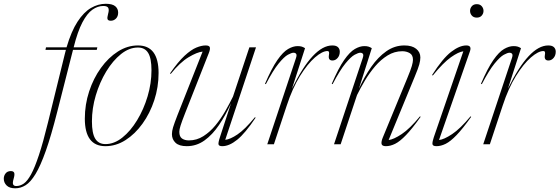

<svg xmlns="http://www.w3.org/2000/svg" viewBox="-173 -762 2955 1014"><path d="M129 -170.5Q97 -44.5 69 34.5Q41 113.5 14.8 156.8Q-11.5 200 -37.8 216.2Q-64 232.5 -92.5 232.5Q-123 232.5 -138 217.5Q-153 202.5 -153 182Q-153 165.5 -143.2 153.5Q-133.5 141.5 -116 141.5Q-101.5 141.5 -98 150.8Q-94.5 160 -101 182Q-107.5 204 -103.5 212.2Q-99.5 220.5 -87 220.5Q-66.5 220.5 -47.5 207.5Q-28.5 194.5 -9 159Q10.5 123.5 32.5 57.2Q54.5 -9 80.5 -115.5L169.5 -477.5Q172 -488.5 175 -498.5H67L70 -512H178.5Q203.5 -597 236.5 -647.5Q269.5 -698 307.5 -720Q345.5 -742 385.5 -742Q420.5 -742 435.8 -729Q451 -716 451 -695.5Q451 -675.5 439.5 -664Q428 -652.5 412.5 -652.5Q398.5 -652.5 395.2 -660.2Q392 -668 398 -689Q404 -710 398.8 -720.2Q393.5 -730.5 372.5 -730.5Q343 -730.5 315 -710.8Q287 -691 262 -643.5Q237 -596 216 -512H341L338 -498.5H212.5Z M555.5 -522Q664.5 -522 664.5 -376.5Q664.5 -302 641.8 -232.8Q619 -163.5 579.5 -108.8Q540 -54 489.8 -22Q439.5 10 384 10Q275 10 275 -135.5Q275 -210 297.8 -279.2Q320.5 -348.5 360 -403.2Q399.5 -458 449.8 -490Q500 -522 555.5 -522ZM384 -1Q430 -1 473.2 -35.5Q516.5 -70 551.2 -127.2Q586 -184.5 606.5 -253.2Q627 -322 627 -391Q627 -454 609.5 -482.5Q592 -511 555.5 -511Q509.5 -511 466.2 -476.5Q423 -442 388.2 -384.8Q353.5 -327.5 333 -258.8Q312.5 -190 312.5 -121Q312.5 -58 330 -29.5Q347.5 -1 384 -1Z M989.5 -40.5 1047 -216.5Q1018.5 -153.5 983.8 -102Q949 -50.5 906.8 -20.2Q864.5 10 813.5 10Q773 10 754 -8Q735 -26 735 -53.5Q735 -69.5 741 -89.5Q747 -109.5 764.5 -154.5L897 -489.5Q868.5 -487 823 -459.8Q777.5 -432.5 728.5 -371.5L725 -374.5Q767.5 -436 802 -467.8Q836.5 -499.5 864 -510.8Q891.5 -522 913 -522Q932.5 -522 935.2 -512Q938 -502 929.5 -481L804.5 -164Q787 -119.5 780.5 -98.5Q774 -77.5 774 -66Q774 -40.5 788.2 -30.5Q802.5 -20.5 824.5 -20.5Q866 -20.5 901 -42.8Q936 -65 965 -100.2Q994 -135.5 1017 -175.8Q1040 -216 1057.5 -252L1144 -512H1179L1016.5 -23.5Q1042.5 -26 1081.2 -52Q1120 -78 1173.5 -143L1177 -140.5Q1121.5 -57.5 1079.5 -23.8Q1037.5 10 1001 10Q984 10 981.2 1.2Q978.5 -7.5 989.5 -40.5Z M1390 -455Q1395.5 -471 1391.2 -477.2Q1387 -483.5 1377 -483.5Q1367 -483.5 1347.2 -472.8Q1327.5 -462 1298.5 -426.5Q1269.5 -391 1231 -317.5L1226.5 -319.5Q1262 -402 1292 -445Q1322 -488 1348.5 -503.2Q1375 -518.5 1398.5 -518.5Q1412 -518.5 1420.8 -515.8Q1429.5 -513 1438 -507.5L1369 -293.5Q1480.5 -522 1582 -522Q1602.5 -522 1612 -512.8Q1621.5 -503.5 1621.5 -489Q1621.5 -469 1610 -455.8Q1598.5 -442.5 1583 -442.5Q1559.5 -442.5 1564 -470Q1566.5 -483.5 1564.2 -488Q1562 -492.5 1556.5 -492.5Q1529.5 -492.5 1490.5 -458.8Q1451.5 -425 1411.5 -360.8Q1371.5 -296.5 1341.5 -205L1273.5 0H1238.5Z M1583.5 -317.5 1579 -319.5Q1614.5 -402 1644.5 -445Q1674.5 -488 1701 -503.2Q1727.5 -518.5 1751 -518.5Q1764.5 -518.5 1773.2 -515.8Q1782 -513 1790.5 -507.5L1722.5 -293.5Q1751.5 -357 1787.5 -408.8Q1823.5 -460.5 1867.2 -491.2Q1911 -522 1962.5 -522Q2003 -522 2025 -504.2Q2047 -486.5 2047 -458.5Q2047 -442.5 2041.5 -422.2Q2036 -402 2017.5 -357.5L1879.5 -22.5Q1906 -25.5 1948.8 -54Q1991.5 -82.5 2045 -147.5L2048.5 -145Q2004 -82.5 1971.5 -48.8Q1939 -15 1913.8 -2.5Q1888.5 10 1865 10Q1844 10 1842 -2.5Q1840 -15 1849 -36.5L1977.5 -348Q1996 -392.5 2002 -413.5Q2008 -434.5 2008 -446Q2008 -471.5 1990.8 -481.5Q1973.5 -491.5 1951.5 -491.5Q1910 -491.5 1874 -469.2Q1838 -447 1808 -411.8Q1778 -376.5 1754 -336.2Q1730 -296 1712.5 -260L1626 0H1591L1742.5 -455Q1748 -471 1743.8 -477.2Q1739.5 -483.5 1729.5 -483.5Q1719.5 -483.5 1699.8 -472.8Q1680 -462 1651 -426.5Q1622 -391 1583.5 -317.5Z M2309.5 -704.5Q2309.5 -718.5 2318.8 -729.2Q2328 -740 2345 -740Q2362 -740 2371.2 -729.2Q2380.5 -718.5 2380.5 -704.5Q2380.5 -690.5 2371.2 -679.8Q2362 -669 2345 -669Q2328 -669 2318.8 -679.8Q2309.5 -690.5 2309.5 -704.5ZM2118 -37 2274 -491Q2248.5 -488 2208.2 -459.5Q2168 -431 2112.5 -363L2109 -366Q2165 -453.5 2209.2 -487.8Q2253.5 -522 2290 -522Q2319.5 -522 2309 -491.5L2145.5 -22.5Q2171.5 -25 2214.5 -53.5Q2257.5 -82 2312 -147.5L2315.5 -145Q2271 -82.5 2238.5 -48.8Q2206 -15 2180.8 -2.5Q2155.5 10 2132 10Q2111 10 2110.8 -2.5Q2110.5 -15 2118 -37Z M2530.5 -455Q2536 -471 2531.8 -477.2Q2527.5 -483.5 2517.5 -483.5Q2507.5 -483.5 2487.8 -472.8Q2468 -462 2439 -426.5Q2410 -391 2371.5 -317.5L2367 -319.5Q2402.5 -402 2432.5 -445Q2462.5 -488 2489 -503.2Q2515.5 -518.5 2539 -518.5Q2552.5 -518.5 2561.2 -515.8Q2570 -513 2578.5 -507.5L2509.5 -293.5Q2621 -522 2722.5 -522Q2743 -522 2752.5 -512.8Q2762 -503.5 2762 -489Q2762 -469 2750.5 -455.8Q2739 -442.5 2723.5 -442.5Q2700 -442.5 2704.5 -470Q2707 -483.5 2704.8 -488Q2702.5 -492.5 2697 -492.5Q2670 -492.5 2631 -458.8Q2592 -425 2552 -360.8Q2512 -296.5 2482 -205L2414 0H2379Z"/></svg>

Font: Newsreader Display ExtraLight
Style: Italic
Weight: 275
Italic angle: -17°
Designer: Hugues Gentile
Foundry: Production Type
Version: Version 1.002